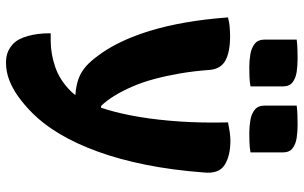

<svg xmlns="http://www.w3.org/2000/svg" viewBox="-206 -606 1012 640"><g transform="rotate(90 300.0 -286.0)"><path d="M449 -548Q499 -548 529.5 -529Q560 -510 555 -460Q547 -354 529 -265Q511 -176 485 -105Q459 -34 427 20Q395 74 358 111Q330 139 302 159Q274 179 246 189.5Q218 200 189 200Q179 200 170 198.5Q161 197 153.5 194Q146 191 138.5 186Q131 181 124 174Q109 159 100 127Q91 95 91 55V51H97Q102 51 106.5 51Q111 51 116 51Q159 51 203 36Q247 21 284 -16Q301 -33 317 -64Q333 -95 346.5 -140.5Q360 -186 370 -246Q380 -306 385 -379.5Q390 -453 388 -540Q398 -542 406.5 -543.5Q415 -545 422 -546Q429 -547 436 -547.5Q443 -548 449 -548ZM100 -547Q153 -547 181.5 -531.5Q210 -516 213 -479Q217 -425 225 -379Q233 -333 243.5 -294Q254 -255 268 -222.5Q282 -190 298 -163.5Q314 -137 333 -117H367L336 -30H329Q294 -30 267.5 -35Q241 -40 221 -52Q201 -64 183 -85Q164 -107 146 -135.5Q128 -164 111.5 -201.5Q95 -239 80.5 -287.5Q66 -336 55 -398.5Q44 -461 38 -540Q47 -542 54.5 -543.5Q62 -545 69.5 -545.5Q77 -546 84.5 -546.5Q92 -547 100 -547ZM112 -769Q128 -771 145.5 -771.5Q163 -772 176 -772Q198 -772 219 -769Q240 -766 254 -755.5Q268 -745 268 -723V-615Q252 -612 234.5 -611.5Q217 -611 203 -611Q182 -611 161 -614.5Q140 -618 126 -629Q112 -640 112 -662ZM332 -769Q348 -771 365.5 -771.5Q383 -772 396 -772Q418 -772 439 -769Q460 -766 474 -755.5Q488 -745 488 -723V-615Q472 -612 454.5 -611.5Q437 -611 423 -611Q402 -611 381 -614.5Q360 -618 346 -629Q332 -640 332 -662Z"/></g></svg>

Font: Recursive Monospace Casual ExtraBold
Style: Regular
Weight: 800
Version: Version 1.047